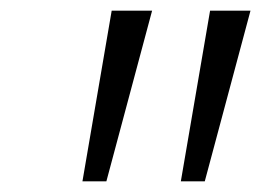

<svg xmlns="http://www.w3.org/2000/svg" viewBox="-20 -678 491 361"><path d="M135 -337 190 -658H266L180 -337ZM320 -337 375 -658H451L365 -337Z"/></svg>

Font: Ysabeau Infant Medium
Style: Italic
Weight: 500
Italic angle: -12°
Designer: Christian Thalmann (Catharsis Fonts)
Version: Version 2.001;gftools[0.9.30]; featfreeze: ss01,ss02,lnum